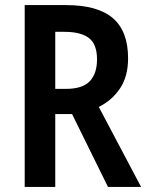

<svg xmlns="http://www.w3.org/2000/svg" viewBox="-20 -734 581 754"><path d="M239 -714Q364 -714 423.5 -662.5Q483 -611 483 -505Q483 -434 451.5 -387Q420 -340 368 -314L534 0H404L263 -286H197V0H77V-714ZM233 -609H197V-385H239Q304 -385 332.5 -415Q361 -445 361 -501Q361 -560 329.5 -584.5Q298 -609 233 -609Z"/></svg>

Font: Noto Sans Kannada Condensed SemiBold
Style: Regular
Weight: 600
Width: 3
Designer: Jelle Bosma - Monotype Design Team
Foundry: Monotype Imaging Inc.
Version: Version 2.005; ttfautohint (v1.8.4.7-5d5b)